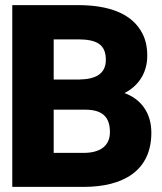

<svg xmlns="http://www.w3.org/2000/svg" viewBox="-20 -731 632 751"><path d="M28 0H307C462 0 572 -63 572 -212C572 -291 530 -344 467 -367C518 -393 556 -442 556 -513C556 -546 550 -575 537 -600C496 -680 403 -711 284 -711H28ZM190 -133V-302H313C379 -302 410 -275 410 -214C410 -159 370 -133 307 -133ZM190 -420V-577H284C356 -577 394 -559 394 -497C394 -442 354 -421 290 -420Z"/></svg>

Font: Asimov Pro
Style: Blk
Weight: 900
Designer: Google
Version: Version 2.000980; 2014